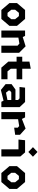

<svg xmlns="http://www.w3.org/2000/svg" viewBox="1732 -2597 876 4380"><g transform="rotate(90 2170.0 -407.0)"><path d="M207.5 0H412.5L570 -184.5V-356.5L412.5 -541H207.5L50 -356.5V-184.5ZM202.5 -226.5V-314.5L272.5 -400.5H347.5L417.5 -314.5V-226.5L347.5 -140.5H272.5Z M1021.5 0H1184V-405.5L1036.5 -553L824.5 -487.5L798.5 -541H676V0H838.5V-388.5L974.5 -411.5L1021.5 -370Z M1523 0.5H1789V-140H1608L1548 -216V-347.5H1789V-476.5H1548V-670.5L1385.5 -640.5V-476.5H1274V-347.5H1385.5V-159Z M2301.5 0H2424V-416.5L2306.5 -541H1979L1964 -414.5H2223L2261.5 -382V-321.5H2022.5L1900 -233.5V-96.5L2032.5 11L2277.5 -50ZM2047.5 -162V-196.5L2087.5 -226.5H2261.5V-139L2094.5 -105.5Z M2892.5 -292 3055 -315V-425.5L2912.5 -553L2693.5 -469L2658.5 -541H2536V0H2698.5V-381.5L2855.5 -406.5L2892.5 -374.5Z M3386.5 0H3549V-433.5L3456.5 -541H3178.5L3163.5 -390.5H3386.5ZM3337 -720.5 3446.5 -615.5 3555.5 -720.5 3446.5 -825Z M3927.5 0H4132.5L4290 -184.5V-356.5L4132.5 -541H3927.5L3770 -356.5V-184.5ZM3922.5 -226.5V-314.5L3992.5 -400.5H4067.5L4137.5 -314.5V-226.5L4067.5 -140.5H3992.5Z"/></g></svg>

Font: Monaspace Krypton ExtraBold
Style: Regular
Weight: 800
Designer: Riley Cran & the Lettermatic Team
Foundry: Lettermatic
Version: Version 1.101 (Monaspace Krypton)